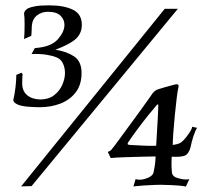

<svg xmlns="http://www.w3.org/2000/svg" viewBox="-20 -696 787 718"><path d="M128 -295Q110 -295 84.5 -297Q59 -299 44 -306Q26 -315 31 -328Q34 -339 37.5 -366Q41 -393 41 -416L60 -424L65 -418Q64 -417 63.5 -409Q63 -401 63 -384Q63 -356 81 -340.5Q99 -325 130 -324Q162 -324 182.5 -340Q203 -356 213 -379Q223 -402 223 -423Q223 -443 215 -459.5Q207 -476 190 -482Q175 -488 152.5 -491.5Q130 -495 98 -494Q100 -497 103 -503Q106 -509 110 -516L127 -518Q175 -524 198 -551Q221 -578 221 -603Q221 -623 206 -637.5Q191 -652 159 -652Q136 -652 118.5 -638.5Q101 -625 99 -599Q98 -582 98 -575Q98 -568 97 -562L70 -550Q71 -560 71.5 -575.5Q72 -591 72 -606Q72 -633 70 -645Q70 -656 85 -665Q96 -670 114 -673Q132 -676 165 -676Q218 -676 252 -660Q286 -644 286 -603Q286 -572 264.5 -551.5Q243 -531 187 -510Q228 -504 256.5 -485.5Q285 -467 285 -423Q285 -379 263 -350.5Q241 -322 205.5 -308.5Q170 -295 128 -295ZM59 1 596 -663H645L98 0ZM675 2Q672 0 649.5 -2Q627 -4 580 -5Q576 -5 558.5 -4.5Q541 -4 519 -2.5Q497 -1 479 1L487 -26Q491 -25 495 -24.5Q499 -24 503 -24Q516 -24 533 -31Q550 -38 554 -50Q556 -59 558.5 -74Q561 -89 562 -111Q545 -111 511.5 -110Q478 -109 445 -108Q412 -107 394 -105L383 -128Q393 -131 398 -138Q408 -150 425 -173.5Q442 -197 462 -224Q482 -251 500.5 -276.5Q519 -302 530.5 -318.5Q542 -335 543 -336Q551 -349 557.5 -354.5Q564 -360 571 -362Q580 -365 595.5 -369.5Q611 -374 624.5 -377.5Q638 -381 641 -381Q648 -381 648 -373Q644 -357 640.5 -327Q637 -297 633.5 -262Q630 -227 628 -197.5Q626 -168 626 -154Q649 -157 658 -164Q667 -171 677 -184Q700 -214 698 -222L717 -218Q710 -207 703 -185.5Q696 -164 693 -147Q686 -120 671 -114Q656 -108 622 -110Q621 -86 621.5 -72Q622 -58 623 -50Q625 -36 643 -30.5Q661 -25 673 -25Q677 -25 680.5 -25Q684 -25 688 -26ZM564 -151Q569 -231 570.5 -262.5Q572 -294 572 -302Q572 -309 566 -303Q557 -293 536 -267Q515 -241 493.5 -212Q472 -183 459 -163Q457 -159 457 -158Q457 -155 465 -154Q491 -153 515 -151.5Q539 -150 564 -151Z"/></svg>

Font: Luxurious Roman
Style: Regular
Weight: 400
Designer: Robert E. Leuschke
Foundry: Robert E. Leuschke
Version: Version 1.010; ttfautohint (v1.8.3)